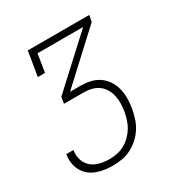

<svg xmlns="http://www.w3.org/2000/svg" viewBox="-171 -658 942 991"><g transform="rotate(-30 300.0 -162.5)"><path d="M219 205Q194 205 169.5 201.5Q145 198 122.5 189.5Q100 181 82 166Q64 151 52.5 130Q41 109 37.5 84.5Q34 60 38 35Q38 34 38 33.5Q38 33 39 33H81Q81 33 81 33.5Q81 34 81 35Q76 63 84.5 90.5Q93 118 113.5 135.5Q134 153 162 160Q190 167 219 167Q242 167 265 162.5Q288 158 309 146.5Q330 135 347.5 118Q365 101 377.5 80.5Q390 60 397 37.5Q404 15 408 -7Q412 -31 412.5 -54.5Q413 -78 408 -100Q403 -122 391.5 -141.5Q380 -161 362 -174Q344 -187 321.5 -192.5Q299 -198 276 -198H158L164 -236L442 -492H170L153 -385H110L134 -530H500L493 -492L216 -236H276Q306 -236 334.5 -230Q363 -224 386 -208.5Q409 -193 425 -169.5Q441 -146 448 -118.5Q455 -91 455 -61Q455 -31 450 -1Q445 26 436.5 53Q428 80 412.5 104.5Q397 129 375 149Q353 169 327.5 182Q302 195 274 200Q246 205 219 205Z"/></g></svg>

Font: Iosevka Slab XLtEx
Style: Italic
Weight: 200
Width: 7
Italic angle: -9°
Monospace: yes
Designer: Belleve Invis
Foundry: Belleve Invis
Version: Version 11.1.0; ttfautohint (v1.8.3)